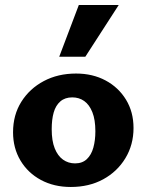

<svg xmlns="http://www.w3.org/2000/svg" viewBox="-20 -731 584 765"><path d="M262 14Q195 14 143 -14Q91 -42 61.5 -91.5Q32 -141 32 -204Q32 -273 65 -325.5Q98 -378 154.5 -408Q211 -438 283 -438Q349 -438 400.5 -410.5Q452 -383 482 -334Q512 -285 512 -221Q512 -154 479.5 -100.5Q447 -47 391 -16.5Q335 14 262 14ZM279 -80Q308 -80 326 -97Q344 -114 352 -143Q360 -172 360 -208Q360 -254 348 -284Q336 -314 315.5 -328.5Q295 -343 268 -343Q239 -343 220.5 -327Q202 -311 194 -283Q186 -255 186 -216Q186 -170 198 -140Q210 -110 231 -95Q252 -80 279 -80ZM216 -505 294 -711H453L320 -505Z"/></svg>

Font: Ysabeau Infant ExtraBold
Style: Regular
Weight: 800
Designer: Christian Thalmann (Catharsis Fonts)
Version: Version 2.001;gftools[0.9.30]; featfreeze: ss01,ss02,lnum